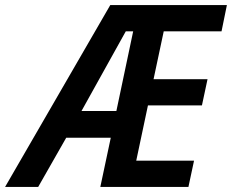

<svg xmlns="http://www.w3.org/2000/svg" viewBox="-82 -734 911 754"><path d="M-62 0H68L178 -193H353L312 0H658L680 -103H453L499 -320H711L733 -423H521L561 -611H788L809 -714H351ZM238 -298 412 -611H441L375 -298Z"/></svg>

Font: Noto Sans SemiCondensed SemiBold
Style: Italic
Weight: 600
Width: 4
Italic angle: -12°
Designer: Monotype Design Team
Foundry: Monotype Imaging Inc.
Version: Version 2.013